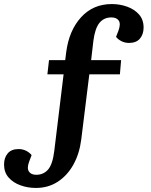

<svg xmlns="http://www.w3.org/2000/svg" viewBox="-82 -735 746 948"><path d="M97 128Q133 128 155.5 102Q178 76 186 10L232 -368H152L160 -438H240L245 -478Q259 -585 318.5 -650Q378 -715 470 -715Q510 -715 546 -702Q582 -689 604.5 -663.5Q627 -638 627 -599Q627 -566 609 -544.5Q591 -523 555 -523Q535 -523 518 -531.5Q501 -540 491 -553L503 -584Q515 -617 504.5 -633Q494 -649 468 -649Q431 -649 409 -622Q387 -595 379 -533L368 -438H516L510 -368H359L319 -45Q310 25 280 78.5Q250 132 203 162.5Q156 193 95 193Q55 193 19 180Q-17 167 -39.5 141.5Q-62 116 -62 77Q-62 44 -44 22.5Q-26 1 10 1Q30 1 47 9.5Q64 18 74 31L62 63Q50 95 60.5 111.5Q71 128 97 128Z"/></svg>

Font: Literata 7pt SemiBold
Style: Italic
Weight: 600
Italic angle: -2°
Designer: Latin by Veronika Burian and Jose Scaglione. Greek by Irene Vlachou. Cyrillic by Vera Evstafieva
Foundry: TypeTogether
Version: Version 3.002